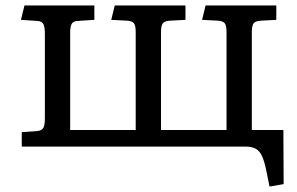

<svg xmlns="http://www.w3.org/2000/svg" viewBox="-20 -539 1093 706"><path d="M971 147 959 87Q952 53 943 34Q934 15 919.5 7.5Q905 0 883 0H60V-53L117 -57Q134 -59 139.5 -69Q145 -79 145 -105V-414Q145 -440 139.5 -450.5Q134 -461 117 -462L57 -466L70 -519H327V-466L265 -462Q249 -461 243.5 -451Q238 -441 238 -417V-61H479V-421Q479 -446 472 -454Q465 -462 447 -463L389 -466L402 -519H662V-466L606 -463Q585 -462 578.5 -453Q572 -444 572 -422V-61H813V-421Q813 -446 806 -454Q799 -462 781 -463L723 -466L736 -519H996V-466L940 -463Q919 -462 912.5 -453Q906 -444 906 -422V-61H1022L1023 138Z"/></svg>

Font: Literata Variable Black
Style: Regular
Weight: 900
Designer: Latin by Veronika Burian and Jose Scaglione. Greek by Irene Vlachou. Cyrillic by Vera Evstafieva.
Foundry: TypeTogether
Version: Version 3.021